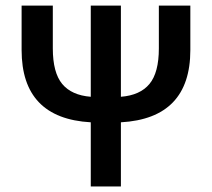

<svg xmlns="http://www.w3.org/2000/svg" viewBox="-20 -674 766 694"><path d="M308.1 0V-231.9Q58.1 -246.1 58.1 -493.2V-653.8H170.9V-499Q170.9 -411.6 204.8 -370.6Q238.8 -329.6 308.1 -324.2V-653.8H417V-324.2Q486.3 -329.6 520.3 -370.6Q554.2 -411.6 554.2 -499V-653.8H668V-493.2Q668 -246.1 417 -231.9V0Z"/></svg>

Font: Source Sans 3 Semibold
Style: Regular
Weight: 600
Designer: Paul D. Hunt
Foundry: Adobe
Version: Version 3.052;hotconv 1.1.0;makeotfexe 2.6.0